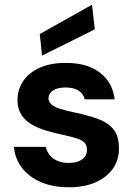

<svg xmlns="http://www.w3.org/2000/svg" viewBox="-20 -780 571 812"><path d="M272 12Q203 12 152.5 -10Q102 -32 72.5 -70.5Q43 -109 39 -159H173Q178 -140 190 -124.5Q202 -109 222.5 -100Q243 -91 270 -91Q297 -91 314 -98.5Q331 -106 339.5 -118.5Q348 -131 348 -145Q348 -167 336 -178Q324 -189 300.5 -196Q277 -203 245 -210Q210 -217 175.5 -227.5Q141 -238 113.5 -254Q86 -270 70 -295Q54 -320 54 -357Q54 -401 78 -437Q102 -473 148 -493.5Q194 -514 258 -514Q349 -514 402.5 -473Q456 -432 465 -360H338Q333 -384 312 -397Q291 -410 258 -410Q222 -410 203.5 -397Q185 -384 185 -364Q185 -350 197 -339Q209 -328 232 -320.5Q255 -313 288 -306Q346 -294 389.5 -279Q433 -264 458 -235.5Q483 -207 483 -153Q484 -105 458 -67.5Q432 -30 384.5 -9Q337 12 272 12ZM158 -545 148 -636 369 -760 381 -656Z"/></svg>

Font: DM Sans 16pt
Style: Bold
Weight: 700
Version: Version 4.004;gftools[0.9.30]